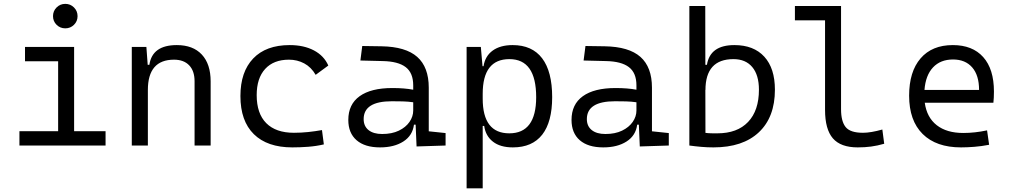

<svg xmlns="http://www.w3.org/2000/svg" viewBox="-20 -764 5313 1008"><path d="M82 0V-75.2H285.2V-442.4H111.3V-517.6H369.1V-75.2H534.2V0ZM322.8 -615.2Q295.9 -615.2 277.1 -633.8Q258.3 -652.3 258.3 -679.2Q258.3 -706.1 277.1 -724.9Q295.9 -743.7 322.8 -743.7Q349.6 -743.7 368.4 -724.9Q387.2 -706.1 387.2 -679.2Q387.2 -652.3 368.4 -633.8Q349.6 -615.2 322.8 -615.2Z M1001.5 0V-337.4Q1001.5 -391.6 973.1 -421.1Q944.8 -450.7 893.6 -450.7Q756.3 -450.7 756.3 -291.5V0H671.9V-517.6H748.5L755.4 -423.8H764.2Q779.3 -527.3 908.2 -527.3Q993.2 -527.3 1039.6 -477.5Q1085.9 -427.7 1085.9 -336.9V0Z M1514.6 9.8Q1383.3 9.8 1312.7 -59.6Q1242.2 -128.9 1242.2 -259.8Q1242.2 -386.7 1309.3 -457Q1376.5 -527.3 1501 -527.3Q1575.2 -527.3 1628.2 -499.3Q1681.2 -471.2 1703.6 -419.9L1637.2 -371.1Q1613.8 -411.6 1577.1 -431.2Q1540.5 -450.7 1497.1 -450.7Q1416.5 -450.7 1372.1 -402.1Q1327.6 -353.5 1327.6 -264.6Q1327.6 -168 1377.9 -117.4Q1428.2 -66.9 1522.9 -66.9Q1560.5 -66.9 1597.7 -70.8Q1634.8 -74.7 1670.4 -81.1L1680.2 -5.9Q1640.1 3.4 1597.7 6.6Q1555.2 9.8 1514.6 9.8Z M2167 4.9 2162.1 -109.4H2153.3Q2146 -52.2 2097.7 -21.2Q2049.3 9.8 1975.1 9.8Q1895.5 9.8 1852.1 -27.8Q1808.6 -65.4 1808.6 -134.3Q1808.6 -216.3 1868.2 -259Q1927.7 -301.8 2039.6 -301.8Q2103.5 -301.8 2149.4 -293V-315.9Q2149.4 -381.3 2109.9 -411.6Q2070.3 -441.9 1988.8 -443.4L1872.1 -446.3L1881.8 -522.5L1982.4 -521Q2109.9 -519 2170.4 -465.3Q2231 -411.6 2231 -303.7V-74.7L2319.3 -65.4V0ZM2149.4 -227.1Q2122.6 -231 2094 -231.7Q2065.4 -232.4 2037.1 -232.4Q1889.2 -232.4 1889.2 -138.7Q1889.2 -101.6 1914.8 -81.1Q1940.4 -60.5 1986.3 -60.5Q2037.6 -60.5 2074 -78.1Q2110.4 -95.7 2129.9 -124Q2149.4 -152.3 2149.4 -184.1Z M2429.7 224.6V-517.6H2504.4L2513.2 -416.5H2518.6Q2526.9 -469.7 2566.7 -498.5Q2606.4 -527.3 2671.4 -527.3Q2773.4 -527.3 2826.2 -458Q2878.9 -388.7 2878.9 -253.9Q2878.9 -124 2826.7 -57.1Q2774.4 9.8 2672.4 9.8Q2606.4 9.8 2567.9 -20.3Q2529.3 -50.3 2522 -103H2514.2V224.6ZM2514.2 -246.1Q2514.2 -64 2653.8 -64Q2794.9 -64 2794.9 -253.9Q2794.9 -453.6 2654.3 -453.6Q2514.2 -453.6 2514.2 -271.5Z M3338.9 4.9 3334 -109.4H3325.2Q3317.9 -52.2 3269.5 -21.2Q3221.2 9.8 3147 9.8Q3067.4 9.8 3023.9 -27.8Q2980.5 -65.4 2980.5 -134.3Q2980.5 -216.3 3040 -259Q3099.6 -301.8 3211.4 -301.8Q3275.4 -301.8 3321.3 -293V-315.9Q3321.3 -381.3 3281.7 -411.6Q3242.2 -441.9 3160.6 -443.4L3043.9 -446.3L3053.7 -522.5L3154.3 -521Q3281.7 -519 3342.3 -465.3Q3402.8 -411.6 3402.8 -303.7V-74.7L3491.2 -65.4V0ZM3321.3 -227.1Q3294.4 -231 3265.9 -231.7Q3237.3 -232.4 3209 -232.4Q3061 -232.4 3061 -138.7Q3061 -101.6 3086.7 -81.1Q3112.3 -60.5 3158.2 -60.5Q3209.5 -60.5 3245.8 -78.1Q3282.2 -95.7 3301.8 -124Q3321.3 -152.3 3321.3 -184.1Z M3725.6 9.8Q3693.8 9.8 3662.6 7.1Q3631.3 4.4 3599.1 0V-732.4H3682.6L3683.1 -423.8H3691.4Q3708 -527.3 3835.4 -527.3Q3937 -527.3 3992.7 -466.3Q4048.3 -405.3 4048.3 -293Q4048.3 -148.9 3964.1 -69.6Q3879.9 9.8 3725.6 9.8ZM3683.1 -292.5 3683.6 -66.4Q3698.7 -64.5 3714.6 -64.2Q3730.5 -64 3746.1 -64Q3850.6 -64 3907.5 -123.8Q3964.4 -183.6 3964.4 -293Q3964.4 -370.1 3929.4 -411.9Q3894.5 -453.6 3830.6 -453.6Q3683.6 -453.6 3683.6 -291Z M4482.9 9.8Q4393.6 9.8 4352.5 -37.8Q4311.5 -85.4 4311.5 -187V-657.2H4153.3V-732.4H4395.5V-190.4Q4395.5 -127 4419.7 -96.9Q4443.8 -66.9 4510.7 -66.9Q4551.3 -66.9 4612.3 -84L4622.1 -9.3Q4586.4 1 4553.5 5.4Q4520.5 9.8 4482.9 9.8Z M5025.4 9.8Q4895 9.8 4824 -60.5Q4752.9 -130.9 4752.9 -261.7Q4752.9 -387.7 4813 -457.5Q4873 -527.3 4982.4 -527.3Q5085.4 -527.3 5141.8 -464.4Q5198.2 -401.4 5198.2 -283.2Q5198.2 -250.5 5195.3 -224.6H4835Q4845.7 -147.5 4897.9 -106.7Q4950.2 -65.9 5037.1 -65.9Q5097.7 -65.9 5162.1 -79.6L5172.9 -3.9Q5132.8 3.9 5095.2 6.8Q5057.6 9.8 5025.4 9.8ZM4833.5 -292H5120.1Q5120.1 -368.7 5084 -410.2Q5047.9 -451.7 4983.4 -451.7Q4917.5 -451.7 4878.4 -410.2Q4839.4 -368.7 4833.5 -292Z"/></svg>

Font: Cascadia Code NF SemiLight
Style: Regular
Weight: 350
Monospace: yes
Designer: Aaron Bell
Foundry: Saja Typeworks
Version: Version 2404.023; ttfautohint (v1.8.4)